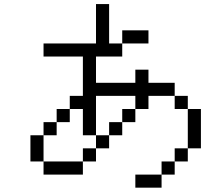

<svg xmlns="http://www.w3.org/2000/svg" viewBox="-20 -832 1040 915"><path d="M687.5 -625V-687.5H562.5V-625H500V-812.5H437.5V-625H187.5V-562.5H375V-375H312.5V-312.5H250V-250H187.5V-187.5H125Q125 -187.5 125 -62.5H187.5V0H375V-62.5H187.5Q187.5 -62.5 187.5 -187.5H250V-250H312.5V-312.5H375Q375 -312.5 375 -187.5H437.5V-125H375V-62.5H437.5V-125H500V-187.5H437.5V-375H625V-312.5H562.5V-250H500V-187.5H562.5V-250H625V-312.5H687.5V-375H812.5V-312.5H875V-125H812.5V-62.5H750V0H625V62.5H750V0H812.5V-62.5H875V-125H937.5V-312.5H875V-375H812.5V-437.5H687.5V-500H625V-437.5H437.5Q437.5 -437.5 437.5 -562.5H562.5V-625Z"/></svg>

Font: UnifontExMono
Style: Regular
Weight: 500
Version: Version 15.0.06